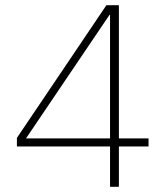

<svg xmlns="http://www.w3.org/2000/svg" viewBox="-20 -718 640 738"><path d="M403 0V-155H45V-188L389 -698H437V-186H551V-155H437V0ZM80 -186H403V-661H401Z"/></svg>

Font: IBM Plex Sans Arabic ExtraLight
Style: Regular
Weight: 200
Designer: Mike Abbink, Paul van der Laan, Pieter van Rosmalen, Wael Morcos, Khajak Apelian
Foundry: Bold Monday
Version: Version 1.1